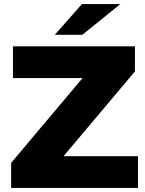

<svg xmlns="http://www.w3.org/2000/svg" viewBox="-20 -929 719 949"><path d="M662 -157V0H35V-124L388 -543H44V-700H647V-576L294 -157ZM385 -909H575L387 -757H251Z"/></svg>

Font: Idrija
Style: Regular
Weight: 800
Designer: Julieta Ulanovsky
Foundry: Julieta Ulanovsky
Version: Version 7.200